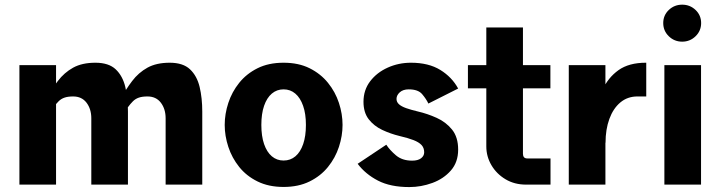

<svg xmlns="http://www.w3.org/2000/svg" viewBox="-20 -775 3019 806"><path d="M61.5 -501.5V0H215.3V-501.5ZM171.9 -355.5 203.6 -323.2Q215.8 -339.8 226.3 -350.1Q236.8 -360.4 251 -365.2Q265.1 -370.1 287.1 -370.1Q323.2 -370.1 343.3 -343.8Q363.3 -317.4 363.3 -278.3V0H517.1V-306.6Q517.1 -363.3 506.1 -409.7Q495.1 -456.1 465.8 -483.9Q436.5 -511.7 380.4 -511.7Q324.7 -511.7 287.1 -491Q249.5 -470.2 222.7 -434.8Q195.8 -399.4 171.9 -355.5ZM483.9 -355.5 515.6 -323.2Q527.8 -339.8 538.3 -350.1Q548.8 -360.4 563 -365.2Q577.1 -370.1 599.1 -370.1Q635.3 -370.1 655.3 -343.8Q675.3 -317.4 675.3 -278.3V0H829.1V-306.6Q829.1 -363.3 818.1 -409.7Q807.1 -456.1 777.8 -483.9Q748.5 -511.7 692.4 -511.7Q636.7 -511.7 599.1 -491Q561.5 -470.2 534.7 -434.8Q507.8 -399.4 483.9 -355.5Z M1170.4 -399.9Q1198.7 -399.9 1219.7 -382.1Q1240.7 -364.3 1252.4 -330.8Q1264.2 -297.4 1264.2 -250.5Q1264.2 -203.6 1252.7 -170.2Q1241.2 -136.7 1220.2 -118.9Q1199.2 -101.1 1170.4 -101.1Q1142.1 -101.1 1121.1 -118.9Q1100.1 -136.7 1088.6 -170.2Q1077.1 -203.6 1077.1 -250.5Q1077.1 -297.4 1088.6 -330.8Q1100.1 -364.3 1121.1 -382.1Q1142.1 -399.9 1170.4 -399.9ZM1170.4 -511.7Q1107.4 -511.7 1061 -488.5Q1014.6 -465.3 984.1 -427.2Q953.6 -389.2 938.5 -343Q923.3 -296.9 923.3 -250.5Q923.3 -204.6 938.5 -158.4Q953.6 -112.3 984.1 -74.2Q1014.6 -36.1 1061.3 -13.2Q1107.9 9.8 1170.4 9.8Q1232.9 9.8 1279.5 -13.2Q1326.2 -36.1 1356.9 -74.2Q1387.7 -112.3 1402.8 -158.4Q1418 -204.6 1418 -250.5Q1418 -296.9 1402.8 -343Q1387.7 -389.2 1356.9 -427.2Q1326.2 -465.3 1279.8 -488.5Q1233.4 -511.7 1170.4 -511.7Z M1903.3 -403.3Q1877.4 -451.2 1828.4 -481.4Q1779.3 -511.7 1705.1 -511.7Q1653.3 -511.7 1607.7 -491.2Q1562 -470.7 1533.9 -433.8Q1505.9 -397 1505.9 -347.7Q1505.9 -302.7 1527.8 -274.4Q1549.8 -246.1 1584.5 -229.7Q1619.1 -213.4 1657.2 -204.1Q1692.9 -195.8 1715.6 -187Q1738.3 -178.2 1749.5 -166.3Q1760.7 -154.3 1760.7 -135.7Q1760.7 -120.6 1747.6 -110.6Q1734.4 -100.6 1710 -100.6Q1668.5 -100.6 1642.3 -122.8Q1616.2 -145 1601.6 -167.5L1481.4 -87.4Q1514.2 -43.9 1566.7 -16.8Q1619.1 10.3 1698.2 10.3Q1748 10.3 1795.2 -7.1Q1842.3 -24.4 1872.8 -59.3Q1903.3 -94.2 1903.3 -147Q1903.3 -199.2 1877.7 -231Q1852.1 -262.7 1813 -280.3Q1773.9 -297.9 1733.9 -307.1Q1705.1 -314 1685.1 -321Q1665 -328.1 1654.8 -337.4Q1644.5 -346.7 1644.5 -359.9Q1644.5 -375 1658.2 -387.5Q1671.9 -399.9 1695.8 -399.9Q1734.9 -399.9 1752 -379.9Q1769 -359.9 1778.3 -340.3Z M2291 -109.9H2193.4Q2184.1 -109.9 2179.7 -115Q2175.3 -120.1 2175.3 -129.4V-659.7H2021.5V-160.2Q2021.5 -118.2 2043 -81.5Q2064.5 -44.9 2102.1 -22.5Q2139.6 0 2188.5 0H2291ZM1944.3 -404.3H2290.5V-501.5H1944.3Z M2367.7 -501.5V0H2521.5V-501.5ZM2522 -175.8Q2522 -231.9 2538.1 -275.9Q2554.2 -319.8 2584.2 -345Q2614.3 -370.1 2655.8 -370.1H2692.9V-511.7H2691.4Q2620.1 -511.7 2576.4 -480.5Q2532.7 -449.2 2509.8 -398.7Q2486.8 -348.1 2478.8 -289.3Q2470.7 -230.5 2470.7 -175.8Z M2764.2 -678.2Q2764.2 -645.5 2787.6 -622.8Q2811 -600.1 2843.8 -600.1Q2876.5 -600.1 2899.9 -622.8Q2923.3 -645.5 2923.3 -678.2Q2923.3 -710.9 2899.9 -733.2Q2876.5 -755.4 2843.8 -755.4Q2811 -755.4 2787.6 -733.2Q2764.2 -710.9 2764.2 -678.2ZM2769 -501.5V0H2922.9V-501.5Z"/></svg>

Font: Estedad-VF-FD Black
Style: Regular
Weight: 900
Designer: Amin Abedi
Version: Version 4.000